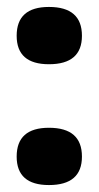

<svg xmlns="http://www.w3.org/2000/svg" viewBox="-20 -536 284 553"><path d="M121 -3Q28 -3 28 -85Q28 -168 121 -168Q216 -168 216 -85Q216 -3 121 -3ZM121 -351Q28 -351 28 -433Q28 -516 121 -516Q216 -516 216 -433Q216 -351 121 -351Z"/></svg>

Font: Bricolage Grotesque 12pt Bricolage Grotesque 10pt Regular
Style: Bold
Weight: 700
Designer: Mathieu Triay
Foundry: Atelier Triay
Version: Version 1.001; ttfautohint (v1.8.4.7-5d5b);gftools[0.9.33.de